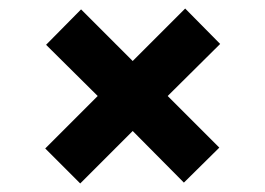

<svg xmlns="http://www.w3.org/2000/svg" viewBox="-20 -515 622 450"><path d="M168 -85 86 -167 209 -290 88 -410 170 -493 291 -372 414 -495 496 -412 373 -290 494 -169 411 -87 291 -208Z"/></svg>

Font: DM Sans 36pt ExtraBold
Style: Regular
Weight: 800
Designer: Colophon Foundry, Jonny Pinhorn
Foundry: Colophon Foundry
Version: Version 4.004;gftools[0.9.30]